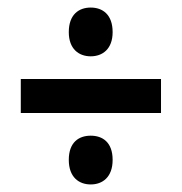

<svg xmlns="http://www.w3.org/2000/svg" viewBox="-20 -577 481 508"><path d="M220 -428C251 -428 278 -447 278 -492C278 -539 251 -557 220 -557C189 -557 162 -539 162 -492C162 -447 189 -428 220 -428ZM35 -368V-278H406V-368ZM220 -89C251 -89 278 -108 278 -154C278 -201 251 -218 220 -218C189 -218 162 -201 162 -154C162 -108 189 -89 220 -89Z"/></svg>

Font: Noto Sans Gurmukhi UI ExtraCondensed SemiBold
Style: Regular
Weight: 600
Width: 2
Designer: Jelle Bosma - Monotype Design Team
Foundry: Monotype Imaging Inc.
Version: Version 2.004